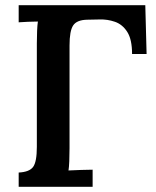

<svg xmlns="http://www.w3.org/2000/svg" viewBox="-20 -720 603 740"><path d="M52 0V-55Q93 -57 107.5 -76.5Q122 -96 122 -154V-553Q122 -578 123 -601Q124 -624 126 -637Q109 -637 87 -636Q65 -635 52 -634V-700H540L545 -512H489Q489 -568 470.5 -597Q452 -626 423 -636Q394 -646 364 -645L315 -644Q276 -643 262 -622Q248 -601 248 -545V-149Q248 -122 247 -98.5Q246 -75 244 -63Q263 -64 292 -65Q321 -66 337 -66V0Z"/></svg>

Font: Lora SemiBold
Style: Regular
Weight: 600
Designer: Olga Karpushina, Alexei Vanyashin (Cyrillic)
Foundry: Cyreal
Version: Version 3.011; ttfautohint (v1.8.4.7-5d5b)